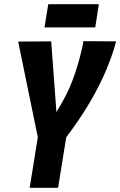

<svg xmlns="http://www.w3.org/2000/svg" viewBox="-20 -899 576 919"><path d="M122 0 161 -242 67 -700 225 -701 250 -363Q301 -444 328 -516.5Q355 -589 373 -669Q375 -678 376.5 -686Q378 -694 379 -702L536 -701Q533 -692 530.5 -683Q528 -674 526 -666Q503 -594 472.5 -528Q442 -462 400 -392.5Q358 -323 297 -242L258 0ZM193 -768 211 -879H453L436 -768Z"/></svg>

Font: Georama SemiCondensed
Style: Bold Italic
Weight: 700
Width: 4
Italic angle: -9°
Designer: Jean-Baptiste Levee
Foundry: Production Type
Version: Version 1.000